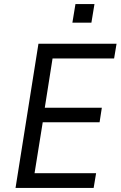

<svg xmlns="http://www.w3.org/2000/svg" viewBox="-20 -919 594 939"><path d="M56 0 168 -705H550L538 -633H237L199 -392H478L467 -321H189L149 -72H450L438 0ZM334 -808 349 -899H442L427 -808Z"/></svg>

Font: Nunito Sans 7pt Condensed
Style: Italic
Weight: 400
Width: 3
Italic angle: -9°
Designer: Vernon Adams
Foundry: Vernon Adams
Version: Version 3.101;gftools[0.9.27]